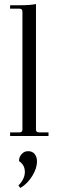

<svg xmlns="http://www.w3.org/2000/svg" viewBox="-20 -673 290 950"><path d="M30 0V-18H77Q91 -18 91 -32V-615Q91 -630 77 -630H30V-647H77Q130 -647 158 -653V-32Q158 -18 173 -18H220V0ZM81 257 71 245Q103 212 103 178Q103 143 74 124Q74 104 87 89.5Q100 75 119 75Q140 75 151.5 89Q163 103 163 126Q163 160 139.5 198Q116 236 81 257Z"/></svg>

Font: Arapey Thin
Style: Regular
Weight: 100
Designer: Eduardo Rodriguez Tunni
Foundry: Eduardo Rodriguez Tunni
Version: Version 4.000;hotconv 1.0.109;makeotfexe 2.5.65596